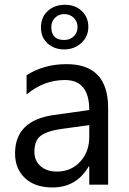

<svg xmlns="http://www.w3.org/2000/svg" viewBox="-20 -784 549 815"><path d="M439 0H358.9V-78.1H356.9Q304.7 11.7 203.1 11.7Q128.4 11.7 86.2 -27.8Q43.9 -67.4 43.9 -132.8Q43.9 -272.9 209 -295.9L358.9 -316.9Q358.9 -444.3 255.9 -444.3Q165.5 -444.3 92.8 -382.8V-464.8Q166.5 -511.7 262.7 -511.7Q439 -511.7 439 -325.2ZM358.9 -252.9 238.3 -236.3Q182.6 -228.5 154.3 -208.7Q126 -189 126 -138.7Q126 -102.1 152.1 -78.9Q178.2 -55.7 221.7 -55.7Q281.2 -55.7 320.1 -97.4Q358.9 -139.2 358.9 -203.1ZM252.4 -574.2Q210 -574.2 181.9 -599.9Q153.8 -625.5 153.8 -667Q153.8 -710.9 182.6 -737.3Q211.4 -763.7 255.9 -763.7Q299.3 -763.7 327.1 -737.3Q355 -710.9 355 -669.9Q355 -628.9 325.2 -601.6Q295.4 -574.2 252.4 -574.2ZM252.4 -724.1Q229 -724.1 213.4 -708.3Q197.8 -692.4 197.8 -668.9Q197.8 -614.3 252.4 -614.3Q276.9 -614.3 293 -629.9Q309.1 -645.5 309.1 -668.9Q309.1 -692.9 293 -708.5Q276.9 -724.1 252.4 -724.1Z"/></svg>

Font: Segoe UI Historic
Style: Regular
Weight: 400
Foundry: Microsoft Corporation
Version: Version 1.03